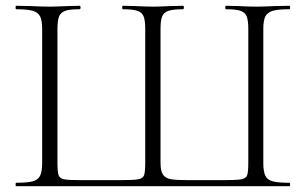

<svg xmlns="http://www.w3.org/2000/svg" viewBox="-20 -645 1060 665"><path d="M36 -12Q75 -12 93.5 -17Q112 -22 119 -36.5Q126 -51 126 -81V-544Q126 -574 119 -588Q112 -602 93.5 -607.5Q75 -613 36 -613Q34 -613 34 -619Q34 -625 36 -625L86 -624Q126 -622 152 -622Q176 -622 214 -624L256 -625Q259 -625 259 -619Q259 -613 256 -613Q222 -613 206 -607.5Q190 -602 184.5 -588Q179 -574 179 -544V-83Q179 -49 183 -38Q187 -27 202 -24Q217 -21 264 -21H393Q442 -21 458.5 -24Q475 -27 479 -38Q483 -49 483 -83V-544Q483 -574 477.5 -588Q472 -602 456 -607.5Q440 -613 406 -613Q403 -613 403 -619Q403 -625 406 -625L448 -624Q486 -622 510 -622Q534 -622 570 -624L614 -625Q617 -625 617 -619Q617 -613 614 -613Q580 -613 563.5 -607.5Q547 -602 541.5 -588Q536 -574 536 -544V-81Q536 -52 545 -39.5Q554 -27 573.5 -24Q593 -21 637 -21H750Q799 -21 815.5 -24Q832 -27 836 -38Q840 -49 840 -83V-544Q840 -574 834.5 -588Q829 -602 813 -607.5Q797 -613 763 -613Q760 -613 760 -619Q760 -625 763 -625L805 -624Q843 -622 867 -622Q892 -622 934 -624L982 -625Q985 -625 985 -619Q985 -613 982 -613Q943 -613 924.5 -607.5Q906 -602 899 -588Q892 -574 892 -544V-81Q892 -51 899 -36.5Q906 -22 924.5 -17Q943 -12 982 -12Q985 -12 985 -6Q985 0 982 0H36Q34 0 34 -6Q34 -12 36 -12Z"/></svg>

Font: Cormorant Infant Light
Style: Regular
Weight: 300
Designer: Christian Thalmann (Catharsis Fonts)
Version: Version 3.000